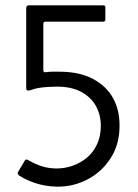

<svg xmlns="http://www.w3.org/2000/svg" viewBox="-20 -693 516 718"><path d="M192 5Q172 5 147 0.5Q122 -4 97.5 -13.5Q73 -23 51 -37Q48 -40 46.5 -43Q45 -46 47 -49L73 -93Q76 -97 79.5 -96.5Q83 -96 86 -94Q114 -78 139 -70.5Q164 -63 192 -63Q222 -63 251 -73Q280 -83 304 -102.5Q328 -122 342.5 -152.5Q357 -183 357 -222Q357 -264 338.5 -297Q320 -330 283.5 -349.5Q247 -369 194 -369Q179 -369 161.5 -368Q144 -367 127 -364.5Q110 -362 95 -356Q85 -353 81.5 -355Q78 -357 78 -364V-661Q78 -667 80 -670Q82 -673 90 -673H365Q370 -673 372 -671.5Q374 -670 374 -666V-619Q374 -612 365 -612H150Q142 -612 142 -604V-431Q142 -427 144 -424.5Q146 -422 152 -423Q165 -425 178 -425Q191 -425 200 -425Q277 -425 327.5 -398Q378 -371 402.5 -326.5Q427 -282 427 -226Q428 -156 395 -103.5Q362 -51 308 -22.5Q254 6 192 5Z"/></svg>

Font: Glory Thin
Style: Regular
Weight: 400
Version: Version 1.011